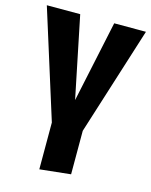

<svg xmlns="http://www.w3.org/2000/svg" viewBox="-119 -605 708 900"><g transform="rotate(15 235.5 -155.0)"><path d="M310 -6V205L160 221V-6L-5 -531H157L238 -136L322 -531H476Z"/></g></svg>

Font: Fira Sans Condensed
Style: Bold
Weight: 700
Width: 3
Designer: bBox Type GmbH & Carrois Corporate GbR & Edenspiekermann AG
Foundry: bBox Type GmbH & Carrois Corporate GbR & Edenspiekermann AG
Version: Version 4.301